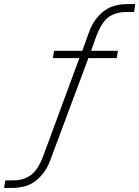

<svg xmlns="http://www.w3.org/2000/svg" viewBox="-41 -733 683 941"><path d="M-21 188 -15 151H24Q74 151 109.5 125.5Q145 100 170 34L349 -451L359 -448H218L224 -484H370L358 -472L397 -580Q419 -639 464.5 -676Q510 -713 584 -713H622L616 -674H578Q527 -674 492.5 -650Q458 -626 432 -558L401 -472L394 -484H537L531 -448H377L394 -453L204 56Q182 114 137 151Q92 188 18 188Z"/></svg>

Font: Mulish ExtraLight
Style: Italic
Weight: 200
Italic angle: -9°
Designer: Vernon Adams
Foundry: Vernon Adams
Version: Version 3.603